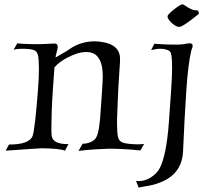

<svg xmlns="http://www.w3.org/2000/svg" viewBox="-20 -682 962 878"><path d="M339 8 358 -25Q375 -24 395 -32.5Q415 -41 422 -58Q428 -70 431.5 -91Q435 -112 438 -143Q443 -211 445.5 -249Q448 -287 449 -305Q450 -323 450 -332Q450 -444 376 -444Q352 -444 331.5 -437Q311 -430 291 -420Q250 -399 229 -374L222 -275Q218 -217 216.5 -174Q215 -131 215 -102Q215 -89 215 -79.5Q215 -70 216 -63Q220 -22 293 -23L277 7Q253 -3 171 -4Q163 -4 121.5 -1Q80 2 6 7L21 -21Q117 -21 130 -63Q135 -80 141 -132Q147 -184 154 -276Q156 -302 157 -324.5Q158 -347 158 -366Q158 -408 154 -428Q150 -448 133.5 -453.5Q117 -459 80 -459Q68 -459 59 -458Q50 -457 42 -454L59 -484Q62 -483 88.5 -481.5Q115 -480 152 -480Q175 -480 196.5 -481.5Q218 -483 229 -483Q244 -483 244 -468Q244 -460 239 -442.5Q234 -425 234 -419Q252 -430 267.5 -438.5Q283 -447 296 -456Q348 -493 413 -493Q431 -493 446 -490Q529 -478 529 -412Q529 -395 527 -373Q525 -351 524 -325Q523 -315 521.5 -285.5Q520 -256 518.5 -220.5Q517 -185 516 -157Q515 -129 515 -121Q515 -77 519.5 -56Q524 -35 544 -29Q564 -23 608 -22Q629 -22 639 -24L622 6Q584 2 548 0Q512 -2 478 -2Q450 -1 415 1Q380 3 339 8ZM799 -559Q785 -559 764 -578Q746 -596 746 -607Q747 -617 781 -643Q806 -662 814 -662Q819 -662 828.5 -655Q838 -648 852.5 -641Q867 -634 886 -634L890 -619Q874 -606 855.5 -592Q837 -578 822 -568.5Q807 -559 799 -559ZM614 176 602 145Q605 146 608.5 146Q612 146 616 146Q644 146 671 128.5Q698 111 711 86Q741 27 752 -119Q758 -204 761.5 -253Q765 -302 766 -329Q767 -356 767 -374Q767 -437 757 -447Q741 -459 713 -459Q695 -459 671 -453L686 -482Q697 -481 722.5 -479.5Q748 -478 788 -478Q798 -478 804 -478.5Q810 -479 820 -480Q830 -482 836.5 -483Q843 -484 847 -484Q861 -484 861 -473Q861 -469 859 -462.5Q857 -456 855 -452Q847 -418 841.5 -372.5Q836 -327 832 -268L824 -134L817 11Q811 139 657 168Q649 169 635.5 171.5Q622 174 614 176Z"/></svg>

Font: Luxurious Roman
Style: Regular
Weight: 400
Designer: Robert E. Leuschke
Foundry: Robert E. Leuschke
Version: Version 1.010; ttfautohint (v1.8.3)